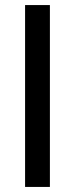

<svg xmlns="http://www.w3.org/2000/svg" viewBox="-20 -710 297 758"><path d="M79 -690H177V28H79Z"/></svg>

Font: LINE Seed Sans KR Regular
Style: Regular
Weight: 400
Designer: LINE VX Design & Sandoll Inc & Dalton Maag Ltd
Foundry: Sandoll Inc.
Version: Version 1.000